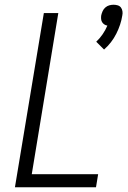

<svg xmlns="http://www.w3.org/2000/svg" viewBox="-20 -790 540 810"><path d="M419 -581 386 -614Q401 -628 413 -645.5Q425 -663 433 -682Q426 -683 420 -687Q414 -691 410.5 -697Q407 -703 406.5 -710.5Q406 -718 407 -725Q409 -734 413 -743Q417 -752 424.5 -758.5Q432 -765 441 -767.5Q450 -770 459 -770Q468 -770 476.5 -767.5Q485 -765 490 -758.5Q495 -752 496.5 -743Q498 -734 496 -725Q490 -686 470.5 -647.5Q451 -609 419 -581ZM43 0 165 -735H226L114 -55H394L385 0Z"/></svg>

Font: Iosevka Curly Light Oblique
Style: Regular
Weight: 300
Italic angle: -9°
Monospace: yes
Designer: Belleve Invis
Foundry: Belleve Invis
Version: Version 11.1.0; ttfautohint (v1.8.3)